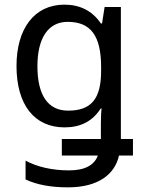

<svg xmlns="http://www.w3.org/2000/svg" viewBox="-20 -566 619 826"><path d="M257 -546C128 -546 51 -443 51 -282C51 -115 128 -18 258 -18C326 -18 378 -44 413 -99H417C415 -84 414 -55 414 -33V32H246V103H401C386 144 346 167 277 167C205 167 139 152 90 125V206C139 229 199 240 272 240C403 240 474 184 492 103H552V32H500V-536H430L419 -465H414C377 -520 323 -546 257 -546ZM271 -472C370 -472 415 -413 415 -277V-261C415 -140 372 -90 273 -90C186 -90 141 -157 141 -281C141 -403 188 -472 271 -472Z"/></svg>

Font: Noto Sans Thai
Style: Regular
Weight: 400
Designer: Monotype Design Team
Foundry: Monotype Imaging Inc.
Version: Version 1.901